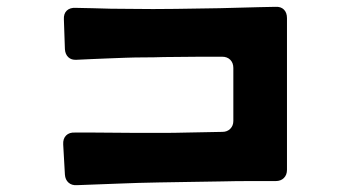

<svg xmlns="http://www.w3.org/2000/svg" viewBox="-20 -652 1040 562"><path d="M170 -141 165 -229Q164 -246 173.5 -255.5Q183 -265 200 -264H255L384 -263Q419 -263 454.5 -263Q490 -263 527 -264L631 -266Q645 -266 654 -275Q663 -284 663 -298V-453Q663 -468 654 -477Q645 -486 630 -486H570L460 -485Q431 -484 403.5 -484Q376 -484 348 -483Q320 -482 295 -481Q270 -480 247 -479L204 -477Q189 -476 180 -484.5Q171 -493 170 -508L167 -595Q166 -612 175.5 -621Q185 -630 202 -629Q213 -629 224.5 -628.5Q236 -628 250 -628Q276 -627 304 -626.5Q332 -626 364 -626Q427 -625 494 -626L623 -628Q685 -630 737 -631L786 -632Q802 -633 811 -624Q820 -615 820 -599V-155Q820 -140 811 -131Q802 -122 787 -122Q749 -122 709.5 -122Q670 -122 630 -121Q581 -120 535.5 -119.5Q490 -119 445 -118Q385 -117 325 -114.5Q265 -112 205 -110Q190 -109 180.5 -117.5Q171 -126 170 -141Z"/></svg>

Font: Higure Gothic Black
Style: Regular
Weight: 900
Designer: Yoshimichi Ohira
Foundry: Positype
Version: Version 1.000